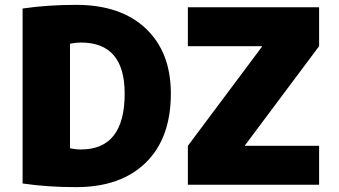

<svg xmlns="http://www.w3.org/2000/svg" viewBox="-20 -760 1396 790"><path d="M988 -162V-160H1293V0H753V-160L1058 -568V-570H753V-730H1293V-570ZM268 -150Q291 -145 313 -145Q493 -145 493 -375Q493 -585 313 -585Q291 -585 268 -580ZM683 -375Q683 -192 580 -91Q477 10 293 10Q176 10 73 -5V-725Q176 -740 293 -740Q477 -740 580 -642.5Q683 -545 683 -375Z"/></svg>

Font: M PLUS 1p Black
Style: Regular
Weight: 900
Version: Version 1.061